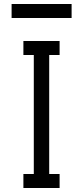

<svg xmlns="http://www.w3.org/2000/svg" viewBox="-20 -940 415 960"><path d="M97 0V-70H149V-665H97V-735H278V-665H226V-70H278V0ZM38 -850V-920H338V-850Z"/></svg>

Font: Zed Sans
Style: Regular
Weight: 400
Designer: Belleve Invis
Foundry: Belleve Invis
Version: Version 1.0.0; ttfautohint (v1.8.4)